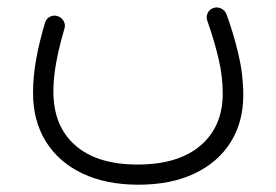

<svg xmlns="http://www.w3.org/2000/svg" viewBox="-20 -262 743 516"><path d="M352.1 234.4Q264.6 234.4 200.9 203.9Q137.2 173.3 103 117.9Q68.8 62.5 68.8 -12.2Q68.8 -57.6 77.6 -105Q86.4 -152.3 101.1 -201.7Q105 -212.9 115.2 -217.5Q125.5 -222.2 135.7 -218.3Q146 -214.8 151.4 -204.8Q156.7 -194.8 152.8 -183.6Q139.6 -139.2 131.6 -96.9Q123.5 -54.7 123.5 -15.6Q123.5 76.7 182.1 128.4Q240.7 180.2 349.6 180.2Q459 180.2 518.8 129.2Q578.6 78.1 578.6 -10.7Q578.6 -56.6 567.4 -104.2Q556.2 -151.9 537.6 -205.1Q533.2 -216.3 537.8 -226.3Q542.5 -236.3 552.7 -240.2Q563 -244.1 573.2 -239.7Q583.5 -235.4 588.4 -224.6Q607.9 -171.4 620.8 -116.2Q633.8 -61 633.8 -6.3Q633.8 66.4 599.6 120.6Q565.4 174.8 502.2 204.6Q439 234.4 352.1 234.4Z"/></svg>

Font: Mikhak Light
Style: Regular
Weight: 300
Designer: Amin Abedi
Version: Version 3.3